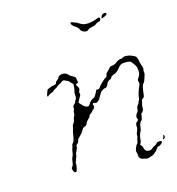

<svg xmlns="http://www.w3.org/2000/svg" viewBox="-97 -730 742 805"><g transform="rotate(-15 273.5 -328.0)"><path d="M534 -87Q537 -90 538 -85Q541 -76 533 -72Q529 -70 528.5 -71Q528 -72 530.5 -75.5Q533 -79 533 -82.5Q533 -86 534 -87ZM463 -449Q480 -449 492 -444Q509 -437 511 -433Q516 -423 518 -407Q520 -399 523.5 -389.5Q527 -380 525 -374Q523 -368 525 -362.5Q527 -357 516 -328Q513 -321 509 -317.5Q505 -314 502 -296.5Q499 -279 499 -275Q499 -261 489 -257Q485 -255 485 -250Q485 -245 482.5 -238Q480 -231 480.5 -222Q481 -213 477 -207Q473 -201 471 -201Q468 -201 466 -181Q465 -173 460 -169Q452 -163 450 -141Q449 -131 446.5 -128Q444 -125 440.5 -113.5Q437 -102 437 -94Q437 -85 433.5 -80.5Q430 -76 430 -75Q430 -74 435 -68Q440 -62 440 -58.5Q440 -55 443.5 -48.5Q447 -42 456 -41Q460 -40 464 -40.5Q468 -41 471 -43Q474 -45 482 -51Q487 -54 491.5 -56Q496 -58 498 -62Q501 -67 511.5 -67Q522 -67 522 -62Q522 -60 515.5 -54Q509 -48 504 -48Q499 -48 494.5 -41Q490 -34 488 -32Q473 -18 466 -16Q460 -15 456 -13Q446 -8 433 -13Q428 -14 423.5 -15Q419 -16 414.5 -20.5Q410 -25 410 -33Q410 -41 407.5 -47.5Q405 -54 409.5 -63.5Q414 -73 414 -74.5Q414 -76 418 -79.5Q422 -83 423 -91Q424 -99 426.5 -105Q429 -111 428 -116Q427 -121 432 -131.5Q437 -142 436 -150Q434 -166 444 -172Q452 -177 447 -183Q444 -187 446 -195Q448 -203 453 -207.5Q458 -212 458 -221.5Q458 -231 464 -237.5Q470 -244 470 -248Q470 -252 472.5 -254Q475 -256 476 -265Q478 -285 490 -312Q495 -322 493 -327Q489 -338 494 -344Q497 -348 501 -356Q505 -364 504 -376Q503 -388 501 -393.5Q499 -399 491.5 -409Q484 -419 481 -421Q478 -423 462.5 -423.5Q447 -424 439.5 -420Q432 -416 427 -408Q414 -391 397 -386Q387 -383 385 -375Q384 -373 375.5 -369Q367 -365 364 -357Q359 -341 348 -341Q343 -340 336 -335.5Q329 -331 326 -324Q323 -318 317 -309Q314 -302 307.5 -296.5Q301 -291 297 -291Q294 -291 291 -293Q286 -295 283.5 -291.5Q281 -288 284 -284Q288 -277 280 -269Q273 -263 270 -259Q267 -255 262 -252.5Q257 -250 256.5 -245.5Q256 -241 247.5 -233.5Q239 -226 237 -219Q234 -209 221 -206Q217 -205 212 -195Q207 -185 195.5 -174Q184 -163 184 -160Q184 -151 175 -144Q170 -141 171 -135.5Q172 -130 166 -119Q160 -108 160 -101.5Q160 -95 157.5 -92Q155 -89 155 -85.5Q155 -82 152 -77Q149 -72 150 -67Q151 -62 148 -49Q145 -36 143.5 -34.5Q142 -33 138 -33Q133 -33 129.5 -43.5Q126 -54 130 -57Q136 -61 138 -80Q139 -92 143 -98.5Q147 -105 148 -115.5Q149 -126 152 -134Q155 -142 155 -146Q155 -150 159 -153Q165 -158 169 -181Q171 -197 173.5 -203.5Q176 -210 177 -218.5Q178 -227 183 -232.5Q188 -238 188 -243Q190 -256 194 -261Q197 -266 197 -275Q197 -284 199.5 -286.5Q202 -289 201 -295.5Q200 -302 203 -305Q214 -315 214 -319Q214 -323 218 -326.5Q222 -330 221 -343.5Q220 -357 222 -362Q224 -367 225 -379L226 -392L217 -401Q209 -411 204 -412Q199 -413 195 -416Q189 -420 182 -415Q177 -411 169 -407Q161 -403 157.5 -399.5Q154 -396 147 -392.5Q140 -389 137 -385.5Q134 -382 132 -382Q130 -382 125.5 -380Q121 -378 117 -375.5Q113 -373 112 -371Q110 -368 109 -369Q104 -371 110 -384Q113 -391 114 -395Q115 -399 120.5 -400.5Q126 -402 130 -404.5Q134 -407 143 -408Q157 -410 157 -417Q157 -421 162.5 -424Q168 -427 171 -433Q176 -445 194 -445Q204 -445 210 -440.5Q216 -436 216 -435Q216 -432 238 -420Q243 -417 243 -415Q244 -404 246 -399Q247 -393 244 -392Q237 -390 236 -387Q235 -384 240 -378Q248 -368 242 -358Q239 -354 241 -348.5Q243 -343 241 -339Q239 -335 232 -323L226 -310L230 -307Q234 -303 239 -297Q244 -291 251 -288Q264 -281 271 -295Q273 -300 280.5 -306.5Q288 -313 291 -313Q296 -313 306 -331L312 -344H319Q326 -344 328.5 -349.5Q331 -355 345 -368.5Q359 -382 363.5 -383Q368 -384 369 -391.5Q370 -399 375 -403Q382 -409 391 -420Q394 -424 404 -425Q414 -426 420 -431Q435 -443 447 -443Q450 -443 455 -446Q460 -449 463 -449ZM421 -644Q425 -646 429 -646Q433 -646 435 -644Q437 -642 436 -639Q435 -637 424.5 -631.5Q414 -626 412 -628Q411 -630 412 -633Q413 -636 415.5 -639.5Q418 -643 421 -644ZM282 -645Q284 -646 294 -641.5Q304 -637 305.5 -637Q307 -637 312.5 -633Q318 -629 327.5 -625Q337 -621 352 -622Q378 -625 390 -631Q401 -637 405 -631Q406 -629 405 -625.5Q404 -622 401.5 -619.5Q399 -617 397 -617Q389 -617 380 -609Q375 -605 354 -601Q350 -600 344 -595Q338 -588 322 -595Q315 -598 312 -605Q306 -616 298 -621Q292 -624 287 -629Q282 -634 280.5 -638Q279 -642 282 -645Z"/></g></svg>

Font: TT2020 Style D
Style: Italic
Weight: 400
Italic angle: -15°
Version: Version 0.2.000